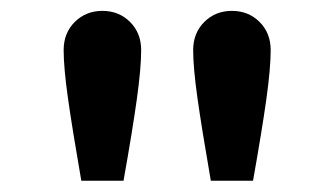

<svg xmlns="http://www.w3.org/2000/svg" viewBox="-20 -793 602 346"><path d="M126.5 -467.3Q109.9 -563 102.3 -617.2Q94.7 -671.4 94.7 -702.6Q94.7 -733.4 114.7 -753.4Q134.8 -773.4 164.6 -773.4Q194.3 -773.4 214.4 -753.4Q234.4 -733.4 234.4 -702.6Q234.4 -670.4 226.6 -614.3Q218.8 -558.1 202.6 -467.3ZM359.9 -467.3Q343.3 -563 335.7 -617.2Q328.1 -671.4 328.1 -702.6Q328.1 -733.4 348.1 -753.4Q368.2 -773.4 397.9 -773.4Q427.7 -773.4 447.8 -753.4Q467.8 -733.4 467.8 -702.6Q467.8 -670.4 460 -614.3Q452.1 -558.1 436 -467.3Z"/></svg>

Font: Reddit Mono
Style: Bold
Weight: 700
Designer: Stephen Hutchings
Foundry: Reddit
Version: Version 1.009